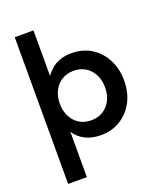

<svg xmlns="http://www.w3.org/2000/svg" viewBox="-167 -828 981 1156"><g transform="rotate(-20 323.5 -250.0)"><path d="M67 220V-720H187V-428Q203 -451 225.5 -470.5Q248 -490 280 -501.5Q312 -513 355 -513Q426 -513 480.5 -479Q535 -445 566 -385Q597 -325 597 -250Q597 -174 566 -115Q535 -56 480 -22Q425 12 355 12Q298 12 255 -9.5Q212 -31 187 -71V220ZM330 -92Q373 -92 405.5 -112Q438 -132 456.5 -167.5Q475 -203 475 -250Q475 -297 456.5 -333Q438 -369 405.5 -389Q373 -409 330 -409Q287 -409 254.5 -389Q222 -369 203.5 -333Q185 -297 185 -251Q185 -204 203.5 -168Q222 -132 254.5 -112Q287 -92 330 -92Z"/></g></svg>

Font: DM Sans 17pt SemiBold
Style: Regular
Weight: 600
Version: Version 4.004;gftools[0.9.30]